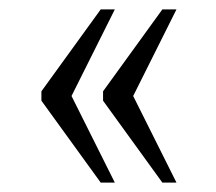

<svg xmlns="http://www.w3.org/2000/svg" viewBox="-20 -474 460 408"><path d="M325 -86 199 -260V-280L325 -454H355L263 -270L355 -86ZM194 -86 68 -260V-280L194 -454H224L132 -270L224 -86Z"/></svg>

Font: Noto Serif Tamil Condensed Light
Style: Regular
Weight: 300
Width: 3
Designer: Indian Type Foundry, Tom Grace, and the Monotype Design Team
Foundry: Monotype Imaging Inc.
Version: Version 2.004; ttfautohint (v1.8.4.7-5d5b)